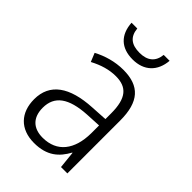

<svg xmlns="http://www.w3.org/2000/svg" viewBox="-218 -819 920 920"><g transform="rotate(45 241.5 -359.0)"><path d="M372 -728H332C327 -678 296 -653 243 -653C188 -653 158 -676 153 -728H114C119 -650 164 -607 242 -607C319 -607 366 -653 372 -728ZM246 -541C190 -541 136 -525 91 -501L109 -457C154 -481 198 -494 242 -494C316 -494 352 -455 352 -352V-313L268 -308C122 -300 43 -245 43 -139C43 -49 96 10 191 10C278 10 322 -30 353 -87H355L364 0H407V-358C407 -485 356 -541 246 -541ZM274 -266 352 -270V-217C351 -105 299 -37 202 -37C139 -37 101 -72 101 -139C101 -219 157 -259 274 -266Z"/></g></svg>

Font: Noto Sans Telugu SemiCondensed Light
Style: Regular
Weight: 300
Width: 4
Designer: Jelle Bosma - Monotype Design Team
Foundry: Monotype Imaging Inc.
Version: Version 2.005